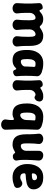

<svg xmlns="http://www.w3.org/2000/svg" viewBox="1274 -1833 778 3366"><g transform="rotate(90 1663.0 -150.0)"><path d="M126 19Q102 19 80 9Q58 -1 45.5 -19.5Q33 -38 35 -62Q40 -131 41.5 -192Q43 -253 41.5 -314Q40 -375 35 -444Q32 -474 56 -492Q80 -510 112 -510Q127 -510 135 -502Q143 -494 147 -482Q151 -474 155.5 -463.5Q160 -453 168 -453Q175 -453 186.5 -463Q198 -473 215.5 -486Q233 -499 258 -509Q283 -519 315 -519Q359 -519 387.5 -504.5Q416 -490 431 -470Q437 -462 446 -459Q455 -456 464 -462Q472 -466 485 -475.5Q498 -485 515.5 -494.5Q533 -504 556 -511.5Q579 -519 605 -519Q699 -519 742 -461Q785 -403 785 -279Q785 -237 785.5 -203.5Q786 -170 788 -137.5Q790 -105 795 -64Q798 -40 786 -21Q774 -2 752.5 8.5Q731 19 706 19Q680 19 658.5 8.5Q637 -2 624.5 -21Q612 -40 615 -64Q620 -105 622 -137.5Q624 -170 624.5 -203.5Q625 -237 625 -279Q625 -338 615 -361Q605 -384 580 -384Q559 -384 539 -369.5Q519 -355 507 -331.5Q495 -308 495 -279Q495 -237 495.5 -203.5Q496 -170 498 -137.5Q500 -105 505 -64Q508 -40 496 -21Q484 -2 462.5 8.5Q441 19 416 19Q390 19 368.5 8.5Q347 -2 334.5 -21Q322 -40 325 -64Q330 -105 332 -137.5Q334 -170 334.5 -203.5Q335 -237 335 -279Q335 -338 325 -361Q315 -384 290 -384Q269 -384 249 -369.5Q229 -355 217 -331.5Q205 -308 205 -279Q205 -237 205.5 -203.5Q206 -170 208 -137.5Q210 -105 215 -64Q218 -40 206 -21Q194 -2 172.5 8.5Q151 19 126 19Z M1036 19Q939 19 897.5 -43Q856 -105 856 -225V-250Q856 -292 867 -339Q878 -386 904.5 -426.5Q931 -467 976.5 -493Q1022 -519 1091 -519Q1142 -519 1180 -511Q1218 -503 1248 -492Q1277 -482 1298 -459.5Q1319 -437 1316 -406Q1312 -357 1310.5 -309Q1309 -261 1309 -216.5Q1309 -172 1310.5 -131.5Q1312 -91 1316 -58Q1319 -28 1295.5 -9.5Q1272 9 1242 9Q1229 9 1220.5 2Q1212 -5 1206 -18Q1200 -30 1197 -38Q1194 -46 1186 -46Q1179 -46 1170 -36Q1161 -26 1144.5 -13.5Q1128 -1 1102 9Q1076 19 1036 19ZM1061 -126Q1080 -126 1099.5 -136Q1119 -146 1132.5 -162.5Q1146 -179 1146 -200Q1146 -228 1147 -250.5Q1148 -273 1149.5 -295.5Q1151 -318 1152 -345Q1155 -379 1138 -380Q1130 -382 1117.5 -383Q1105 -384 1091 -384Q1067 -384 1052 -370Q1037 -356 1029 -334.5Q1021 -313 1018.5 -290.5Q1016 -268 1016 -250V-225Q1016 -177 1023.5 -151.5Q1031 -126 1061 -126Z M1475 19Q1452 19 1430.5 9Q1409 -1 1396.5 -19.5Q1384 -38 1386 -62Q1391 -131 1392.5 -192Q1394 -253 1392.5 -314Q1391 -375 1386 -444Q1383 -474 1406.5 -492Q1430 -510 1460 -510Q1478 -510 1488.5 -503.5Q1499 -497 1504 -484Q1510 -474 1514.5 -469.5Q1519 -465 1524 -468Q1531 -472 1543 -480Q1555 -488 1572.5 -497Q1590 -506 1613.5 -512.5Q1637 -519 1666 -519Q1676 -519 1685 -518.5Q1694 -518 1701 -517Q1732 -513 1749.5 -487Q1767 -461 1753 -421Q1747 -402 1732 -387Q1717 -372 1699 -367.5Q1681 -363 1663 -375Q1659 -379 1653 -381.5Q1647 -384 1641 -384Q1620 -384 1600 -369.5Q1580 -355 1568 -331.5Q1556 -308 1556 -279Q1556 -237 1556.5 -203.5Q1557 -170 1559 -137.5Q1561 -105 1566 -64Q1569 -40 1557 -21Q1545 -2 1523 8.5Q1501 19 1475 19Z M1974 19Q1877 19 1835.5 -43Q1794 -105 1794 -225V-250Q1794 -292 1805 -339Q1816 -386 1842.5 -426.5Q1869 -467 1914.5 -493Q1960 -519 2029 -519Q2080 -519 2118 -511Q2156 -503 2186 -492Q2215 -482 2235.5 -460Q2256 -438 2254 -407Q2249 -311 2247.5 -222.5Q2246 -134 2247.5 -46Q2249 42 2254 138Q2256 162 2243.5 180.5Q2231 199 2210 209Q2189 219 2165 219Q2140 219 2117.5 208.5Q2095 198 2082.5 178.5Q2070 159 2075 134Q2082 98 2083 72.5Q2084 47 2084 26Q2084 8 2080 0.5Q2076 -7 2063 -4Q2057 -3 2045.5 3Q2034 9 2017 14Q2000 19 1974 19ZM1999 -116Q2021 -116 2040 -130.5Q2059 -145 2071 -169Q2083 -193 2084 -221Q2085 -253 2086.5 -286Q2088 -319 2091 -360Q2093 -379 2076 -380Q2068 -382 2055.5 -383Q2043 -384 2029 -384Q2005 -384 1990 -370.5Q1975 -357 1967 -336Q1959 -315 1956.5 -292Q1954 -269 1954 -250V-225Q1954 -169 1963.5 -142.5Q1973 -116 1999 -116Z M2793 -62Q2800 -31 2779.5 -8.5Q2759 14 2720 14Q2701 14 2687.5 5.5Q2674 -3 2666 -18Q2663 -24 2659 -25.5Q2655 -27 2650 -26Q2641 -23 2629 -15.5Q2617 -8 2600 0Q2583 8 2561.5 13.5Q2540 19 2514 19Q2420 19 2377 -39.5Q2334 -98 2334 -221Q2334 -263 2333.5 -296Q2333 -329 2331 -362.5Q2329 -396 2324 -436Q2321 -461 2333 -479.5Q2345 -498 2366.5 -508.5Q2388 -519 2413 -519Q2439 -519 2461 -508.5Q2483 -498 2495 -479.5Q2507 -461 2504 -436Q2499 -396 2497 -362.5Q2495 -329 2494.5 -296Q2494 -263 2494 -221Q2494 -184 2498.5 -163Q2503 -142 2512.5 -134Q2522 -126 2539 -126Q2562 -126 2581 -138Q2600 -150 2612 -172Q2624 -194 2624 -221Q2624 -263 2624 -297Q2624 -331 2624 -364.5Q2624 -398 2624 -440Q2624 -476 2645.5 -497.5Q2667 -519 2703 -519Q2728 -519 2749.5 -509Q2771 -499 2783.5 -481Q2796 -463 2794 -438Q2790 -386 2787 -333Q2784 -280 2782.5 -230Q2781 -180 2783.5 -137Q2786 -94 2793 -62Z M3091 19Q3022 19 2976.5 -6Q2931 -31 2904.5 -69Q2878 -107 2867 -149Q2856 -191 2856 -225V-250Q2856 -292 2867 -339Q2878 -386 2904.5 -426.5Q2931 -467 2976.5 -493Q3022 -519 3091 -519Q3155 -519 3196 -501.5Q3237 -484 3259.5 -458Q3282 -432 3291 -403Q3300 -374 3300 -352Q3300 -313 3284 -287.5Q3268 -262 3241.5 -248Q3215 -234 3182 -226.5Q3149 -219 3114.5 -216Q3080 -213 3050 -211Q3031 -210 3024.5 -203Q3018 -196 3018 -186Q3018 -165 3025.5 -149Q3033 -133 3049.5 -124.5Q3066 -116 3091 -116Q3116 -116 3138.5 -130Q3161 -144 3178 -149Q3198 -156 3218 -148.5Q3238 -141 3252.5 -125Q3267 -109 3271 -89Q3280 -56 3268.5 -38Q3257 -20 3243 -13Q3224 -5 3183 7Q3142 19 3091 19ZM3044 -319Q3101 -320 3120 -330.5Q3139 -341 3139 -361Q3139 -376 3133 -387Q3127 -398 3116.5 -404Q3106 -410 3091 -410Q3068 -410 3052 -400.5Q3036 -391 3027.5 -374.5Q3019 -358 3019 -335Q3019 -326 3027 -322Q3035 -318 3044 -319Z"/></g></svg>

Font: Winky Sans
Style: Bold
Weight: 700
Designer: Simon Atzbach
Foundry: typofactur
Version: Version 1.205